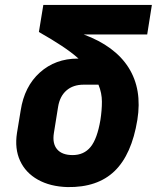

<svg xmlns="http://www.w3.org/2000/svg" viewBox="-20 -750 640 780"><path d="M254 10Q184 8 134 -20Q84 -48 61.5 -97Q39 -146 49 -210L64 -301Q79 -399 142 -455.5Q205 -512 296 -512H299Q271 -537 231 -563.5Q191 -590 138 -620L156 -730H597L578 -610H320Q447 -563 502.5 -475Q558 -387 538 -263Q515 -122 445.5 -55Q376 12 254 10ZM275 -120Q321 -120 348 -153Q375 -186 388 -263Q394 -302 394 -337Q394 -372 380 -406H320Q277 -406 250 -382.5Q223 -359 216 -316L199 -210Q192 -167 212 -143.5Q232 -120 275 -120Z"/></svg>

Font: JetBrains Mono NL ExtraBold
Style: Italic
Weight: 800
Italic angle: -9°
Monospace: yes
Designer: Philipp Nurullin, Konstantin Bulenkov
Foundry: JetBrains
Version: Version 2.305; ttfautohint (v1.8.4.7-5d5b)